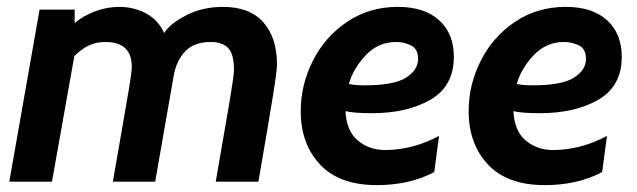

<svg xmlns="http://www.w3.org/2000/svg" viewBox="-20 -528 1852 558"><path d="M95 -500H197V-461Q220 -481 255 -494.5Q290 -508 327 -508Q369 -508 404.5 -489Q440 -470 457 -432Q475 -460 522 -484Q569 -508 628 -508Q706 -508 745.5 -463Q785 -418 785 -341Q785 -322 773 -248Q761 -174 731 0H607Q637 -172 648.5 -241Q660 -310 660 -324Q660 -371 643 -388.5Q626 -406 593 -406Q543 -406 517.5 -378Q492 -350 485 -309L431 0H308L328 -115Q346 -218 354.5 -268.5Q363 -319 363 -334Q363 -406 286 -406Q259 -406 237.5 -395.5Q216 -385 196 -365L131 0H7Z M854 -205Q854 -282 889.5 -352Q925 -422 989.5 -465Q1054 -508 1136 -508Q1214 -508 1256.5 -469Q1299 -430 1299 -363Q1299 -278 1231.5 -238.5Q1164 -199 1060 -199Q1010 -199 984 -205Q987 -147 1020 -119.5Q1053 -92 1099 -92Q1179 -92 1256 -133L1242 -28Q1171 10 1075 10Q966 10 910 -50Q854 -110 854 -205ZM1195 -357Q1195 -386 1174.5 -396Q1154 -406 1131 -406Q1079 -406 1042.5 -367Q1006 -328 994 -284Q1010 -280 1040 -280Q1124 -280 1159.5 -302Q1195 -324 1195 -357Z M1342 -205Q1342 -282 1377.5 -352Q1413 -422 1477.5 -465Q1542 -508 1624 -508Q1702 -508 1744.5 -469Q1787 -430 1787 -363Q1787 -278 1719.5 -238.5Q1652 -199 1548 -199Q1498 -199 1472 -205Q1475 -147 1508 -119.5Q1541 -92 1587 -92Q1667 -92 1744 -133L1730 -28Q1659 10 1563 10Q1454 10 1398 -50Q1342 -110 1342 -205ZM1683 -357Q1683 -386 1662.5 -396Q1642 -406 1619 -406Q1567 -406 1530.5 -367Q1494 -328 1482 -284Q1498 -280 1528 -280Q1612 -280 1647.5 -302Q1683 -324 1683 -357Z"/></svg>

Font: Cabin
Style: Bold Italic
Weight: 700
Italic angle: -7°
Designer: Pablo Impallari
Foundry: Pablo Impallari. http://www.impallari.com Igino Marini. http://www.ikern.com
Version: Version 2.200